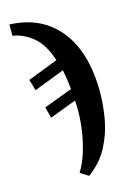

<svg xmlns="http://www.w3.org/2000/svg" viewBox="-120 -603 608 902"><g transform="rotate(-15 184.5 -152.0)"><path d="M158 215Q182 176 197 127.5Q212 79 219.5 27.5Q227 -24 227 -73Q227 -86 226.5 -96Q226 -106 225 -119L96 -70L82 -124L221 -176Q216 -228 207 -271L59 -214L43 -268L190 -325Q163 -407 117.5 -444Q72 -481 20 -489V-544Q175 -538 262 -429.5Q349 -321 349 -126Q349 -66 337.5 1Q326 68 293.5 131Q261 194 198 240Z"/></g></svg>

Font: Noto Serif ExtraCondensed
Style: Bold
Weight: 700
Width: 2
Designer: Monotype Design Team
Foundry: Monotype Imaging Inc.
Version: Version 2.014; ttfautohint (v1.8.4.7-5d5b)